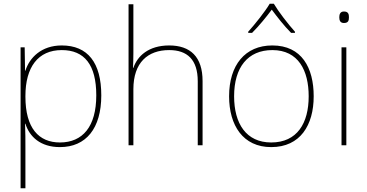

<svg xmlns="http://www.w3.org/2000/svg" viewBox="-20 -849 1978 1035"><path d="M313 -604C203 -604 139 -538 117 -468H115L113 -594H91V166H117V-51C117 -93 117 -137 115 -182H117C139 -112 198 -56 303 -56C444 -56 526 -157 526 -335C526 -511 453 -604 313 -604ZM313 -579C435 -579 499 -500 499 -335C499 -167 426 -81 303 -81C189 -81 117 -158 117 -328V-331C117 -487 185 -579 313 -579Z M699 -562V-826H673V-66H699V-368C699 -512 777 -579 892 -579C989 -579 1046 -528 1046 -411V-66H1072V-412C1072 -543 1006 -604 892 -604C780 -604 720 -546 699 -483H697C698 -512 699 -532 699 -562Z M1456 -829H1434C1410 -788 1355 -719 1318 -678V-672H1339C1376 -709 1417 -759 1445 -797C1473 -759 1512 -709 1549 -672H1570V-678C1533 -719 1480 -788 1456 -829ZM1671 -330C1671 -483 1607 -604 1448 -604C1301 -604 1215 -498 1215 -330C1215 -173 1290 -56 1442 -56C1599 -56 1671 -175 1671 -330ZM1242 -330C1242 -486 1316 -579 1448 -579C1589 -579 1644 -468 1644 -330C1644 -185 1582 -81 1442 -81C1307 -81 1242 -183 1242 -330Z M1834 -787C1814 -787 1809 -772 1809 -756C1809 -739 1814 -725 1834 -725C1858 -725 1861 -739 1861 -756C1861 -772 1858 -787 1834 -787ZM1847 -594H1821V-66H1847Z"/></svg>

Font: Noto Sans Malayalam UI Thin
Style: Regular
Weight: 100
Designer: Jelle Bosma - Monotype Design Team
Foundry: Monotype Imaging Inc.
Version: Version 2.104